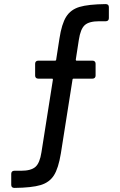

<svg xmlns="http://www.w3.org/2000/svg" viewBox="-20 -720 589 940"><path d="M497 -700Q513 -700 513 -685V-631Q513 -624 509 -620Q505 -616 498 -616H466Q416 -616 395 -597Q374 -578 366 -525L351 -428Q351 -423 355 -423H433Q440 -423 444 -419Q448 -415 448 -408V-350Q448 -343 444 -339Q440 -335 433 -335H341Q335 -335 335 -330L278 31Q266 104 244 138.5Q222 173 179 186Q136 199 51 200Q35 200 35 185V131Q35 124 39 120Q43 116 50 116H83Q132 116 153.5 97Q175 78 183 25L239 -330Q239 -335 235 -335H167Q160 -335 156 -339Q152 -343 152 -350V-408Q152 -415 156 -419Q160 -423 167 -423H249Q255 -423 255 -428L271 -531Q282 -603 304 -638Q326 -673 369 -686Q412 -699 497 -700Z"/></svg>

Font: Barlow_Medium_SS
Style: Regular
Weight: 500
Designer: Jeremy Tribby
Foundry: Jeremy Tribby
Version: Version 1.101 August 23, 2024